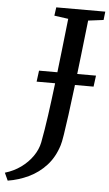

<svg xmlns="http://www.w3.org/2000/svg" viewBox="-151 -782 564 989"><g transform="rotate(5 131.5 -287.5)"><path d="M-72.5 168 -90.5 128.5Q-45 115 -8.8 88.8Q27.5 62.5 51.2 28.2Q75 -6 82.5 -43.5Q94.5 -106.5 105.5 -185Q116.5 -263.5 126.8 -349.5Q137 -435.5 146.8 -522.5Q156.5 -609.5 165.5 -689.5L93 -699.5L99 -743H352.5L347.5 -699.5L268.5 -689.5Q258 -596.5 247.8 -507.2Q237.5 -418 228 -339Q218.5 -260 210 -197.2Q201.5 -134.5 195 -93Q188.5 -51.5 183.5 -37Q164 25.5 125.2 67.8Q86.5 110 35.2 134.5Q-16 159 -72.5 168ZM31.5 -353 39 -410.5H333.5L326 -353Z"/></g></svg>

Font: Merriweather 20pt
Style: Italic
Weight: 400
Italic angle: -7.8°
Version: Version 2.101